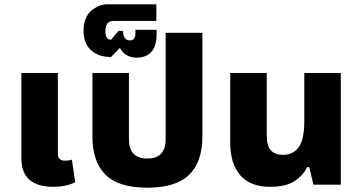

<svg xmlns="http://www.w3.org/2000/svg" viewBox="-20 -855 1671 889"><path d="M227 10Q284 10 328 -11L313 -116Q300 -111 281 -111Q248 -111 248 -143V-517H79V-122Q79 10 227 10Z M662 14Q796 14 856.5 -46.5Q917 -107 917 -222V-703H747V-211Q747 -121 662 -121Q577 -121 577 -211V-517H408V-222Q408 -107 468 -46.5Q528 14 662 14Z M614 -588Q655 -588 680 -614Q705 -640 705 -695V-717H607V-701Q607 -668 581 -668Q552 -668 549 -712H529L494 -671Q468 -671 468 -711Q468 -758 505 -758H704V-835H479Q436 -835 401.5 -804.5Q367 -774 367 -713Q367 -654 401.5 -622.5Q436 -591 494 -591L535 -633Q560 -588 614 -588Z M1231 10Q1304 10 1344.5 -17Q1385 -44 1402 -81H1412L1431 0H1558V-517H1389V-294Q1389 -209 1363 -173.5Q1337 -138 1290 -138Q1254 -138 1234.5 -158.5Q1215 -179 1215 -230V-517H1046V-195Q1046 -97 1092.5 -43.5Q1139 10 1231 10Z"/></svg>

Font: Noto Sans Thai UI Extra
Style: Regular
Weight: 800
Designer: Monotype Design Team
Foundry: Monotype Imaging Inc.
Version: Version 1.901